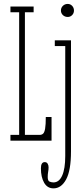

<svg xmlns="http://www.w3.org/2000/svg" viewBox="-20 -734 438 1002"><path d="M34.5 0V-30H80V-670H34.5V-700H155.5V-670H110V-30H186.5Q198 -30 205 -36.5Q212 -43 215.5 -63Q219 -83 219 -123.5H249V0ZM333.5 -645.5Q318.5 -645.5 308.2 -655.2Q298 -665 298 -679Q298 -693.5 308.2 -703.5Q318.5 -713.5 333.5 -713.5Q347 -713.5 356.5 -703.5Q366 -693.5 366 -679Q366 -665 356.5 -655.2Q347 -645.5 333.5 -645.5ZM259 249Q227 249 210.2 219.5Q193.5 190 193.5 144.5Q193.5 112 213.5 112Q223.5 112 228.5 120Q233.5 128 233.5 139Q233.5 151.5 231.2 163.2Q229 175 229 190Q229 210.5 239.5 214.2Q250 218 259 218Q288.5 218 304.5 182.2Q320.5 146.5 320.5 80V-493.5H266V-523.5H350.5V55.5Q350.5 155.5 325.2 202.2Q300 249 259 249Z"/></svg>

Font: Imbue 10pt Thin
Style: Regular
Weight: 100
Designer: Tyler Finck
Foundry: Etcetera Type Company
Version: Version 1.102; ttfautohint (v1.8.3)